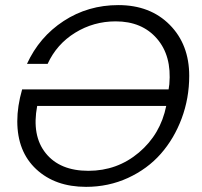

<svg xmlns="http://www.w3.org/2000/svg" viewBox="-20 -727 792 754"><path d="M327.1 -56.2Q440.4 -56.2 525.4 -127.9Q610.4 -199.7 632.8 -311H126Q104 -194.3 159.7 -125.2Q215.3 -56.2 327.1 -56.2ZM317.9 6.8Q196.8 6.8 122.3 -62.5Q47.9 -131.8 47.9 -251Q47.9 -309.6 66.9 -376H642.1L645 -396Q654.8 -507.8 596.2 -575.4Q537.6 -643.1 434.1 -643.1Q347.7 -643.1 275.1 -598.4Q202.6 -553.7 167 -476.1H85.9Q134.3 -582 230 -644.5Q325.7 -707 444.8 -707Q569.8 -707 646.5 -629.6Q723.1 -552.2 723.1 -429.2Q723.1 -341.3 693.4 -261.7Q663.6 -182.1 611.3 -122.8Q559.1 -63.5 482.7 -28.3Q406.2 6.8 317.9 6.8Z"/></svg>

Font: SVN-Poppins Light
Style: Italic
Weight: 300
Italic angle: -10°
Designer: Ninad Kale (Devanagari), Jonny Pinhorn (Latin)
Foundry: Indian Type Foundry
Version: Version 3.002 2017